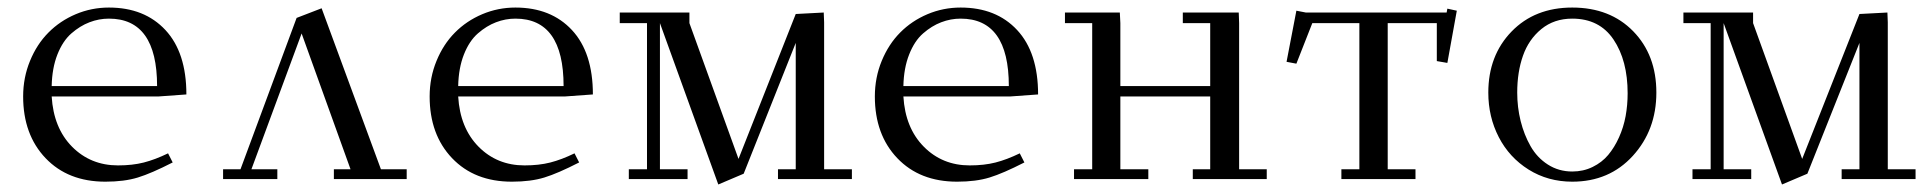

<svg xmlns="http://www.w3.org/2000/svg" viewBox="-20 -472 5088 506"><path d="M41 -217.8Q41 -267.6 59.1 -311.5Q77.1 -355.5 107.7 -386.2Q138.2 -417 179.7 -434.6Q221.2 -452.1 267.1 -452.1Q360.8 -452.1 416 -392.8Q471.2 -333.5 471.2 -223.1L397.9 -217.8H116.2Q121.1 -134.8 169.9 -85.4Q218.8 -36.1 291 -36.1Q329.1 -36.1 358.9 -43.7Q388.7 -51.3 422.9 -67.9L435.1 -43.9Q378.9 -15.1 343.3 -4.2Q307.6 6.8 257.8 6.8Q159.2 6.8 100.1 -55.2Q41 -117.2 41 -217.8ZM116.2 -245.1H394Q394 -422.9 267.1 -422.9Q240.7 -422.9 215.8 -413.3Q190.9 -403.8 168.2 -384Q145.5 -364.3 131.3 -328.4Q117.2 -292.5 116.2 -245.1Z M567.9 0V-25.9H613.8L761.7 -424.8L827.6 -450.2L983.9 -25.9H1051.8V0H859.9V-25.9H903.8L774.9 -383.8L642.6 -25.9H710.9V0Z M1112.3 -217.8Q1112.3 -267.6 1130.4 -311.5Q1148.4 -355.5 1179 -386.2Q1209.5 -417 1251 -434.6Q1292.5 -452.1 1338.4 -452.1Q1432.1 -452.1 1487.3 -392.8Q1542.5 -333.5 1542.5 -223.1L1469.2 -217.8H1187.5Q1192.4 -134.8 1241.2 -85.4Q1290 -36.1 1362.3 -36.1Q1400.4 -36.1 1430.2 -43.7Q1460 -51.3 1494.1 -67.9L1506.3 -43.9Q1450.2 -15.1 1414.6 -4.2Q1378.9 6.8 1329.1 6.8Q1230.5 6.8 1171.4 -55.2Q1112.3 -117.2 1112.3 -217.8ZM1187.5 -245.1H1465.3Q1465.3 -422.9 1338.4 -422.9Q1312 -422.9 1287.1 -413.3Q1262.2 -403.8 1239.5 -384Q1216.8 -364.3 1202.6 -328.4Q1188.5 -292.5 1187.5 -245.1Z M1613.3 -411.1V-439H1796.9V-411.1L1926.3 -53.2L2077.1 -435.1L2150.9 -439L2151.9 -413.1V-25.9H2225.1V0H2030.3V-25.9H2077.1V-358.9L1939.9 -14.2L1873 14.2L1719.2 -411.1V-25.9H1792V0H1637.2V-25.9H1685.1V-411.1Z M2285.6 -217.8Q2285.6 -267.6 2303.7 -311.5Q2321.8 -355.5 2352.3 -386.2Q2382.8 -417 2424.3 -434.6Q2465.8 -452.1 2511.7 -452.1Q2605.5 -452.1 2660.6 -392.8Q2715.8 -333.5 2715.8 -223.1L2642.6 -217.8H2360.8Q2365.7 -134.8 2414.6 -85.4Q2463.4 -36.1 2535.6 -36.1Q2573.7 -36.1 2603.5 -43.7Q2633.3 -51.3 2667.5 -67.9L2679.7 -43.9Q2623.5 -15.1 2587.9 -4.2Q2552.2 6.8 2502.4 6.8Q2403.8 6.8 2344.7 -55.2Q2285.6 -117.2 2285.6 -217.8ZM2360.8 -245.1H2638.7Q2638.7 -422.9 2511.7 -422.9Q2485.4 -422.9 2460.4 -413.3Q2435.5 -403.8 2412.8 -384Q2390.1 -364.3 2376 -328.4Q2361.8 -292.5 2360.8 -245.1Z M2786.6 -411.1V-439H2931.2L2932.6 -411.1V-245.1H3169.4V-411.1H3097.2V-439H3244.6L3245.6 -411.1V-25.9H3318.4V0H3123.5V-25.9H3169.4V-217.8H2932.6V-25.9H3006.3V0H2810.5V-25.9H2858.4V-411.1Z M3370.6 -309.1 3396.5 -443.8 3421.4 -439H3792.5L3794.4 -449.2L3819.3 -443.8L3794.4 -306.2L3766.6 -311V-411.1H3637.2V-25.9H3710.4V0H3515.1V-25.9H3562.5V-411.1H3438.5L3396.5 -304.2Z M3902.3 -228Q3902.3 -325.7 3963.6 -388.9Q4024.9 -452.1 4123.5 -452.1Q4223.1 -452.1 4284.2 -389.6Q4345.2 -327.1 4345.2 -228Q4345.2 -129.4 4283.2 -61.3Q4221.2 6.8 4123.5 6.8Q4059.6 6.8 4008.5 -25.1Q3957.5 -57.1 3929.9 -110.6Q3902.3 -164.1 3902.3 -228ZM3978.5 -228Q3978.5 -189.5 3987.5 -153.1Q3996.6 -116.7 4013.7 -86.7Q4030.8 -56.6 4059.3 -38.3Q4087.9 -20 4123.5 -20Q4152.8 -20 4177.2 -32Q4201.7 -43.9 4218.3 -63.7Q4234.9 -83.5 4246.8 -110.1Q4258.8 -136.7 4264.2 -166Q4269.5 -195.3 4269.5 -226.1Q4269.5 -312.5 4232.4 -367.7Q4195.3 -422.9 4123.5 -422.9Q4075.7 -422.9 4042.2 -395.5Q4008.8 -368.2 3993.7 -325.2Q3978.5 -282.2 3978.5 -228Z M4416.5 -411.1V-439H4600.1V-411.1L4729.5 -53.2L4880.4 -435.1L4954.1 -439L4955.1 -413.1V-25.9H5028.3V0H4833.5V-25.9H4880.4V-358.9L4743.2 -14.2L4676.3 14.2L4522.5 -411.1V-25.9H4595.2V0H4440.4V-25.9H4488.3V-411.1Z"/></svg>

Font: Dehuti
Style: Book
Weight: 400
Version: Version 1.2